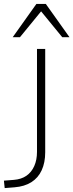

<svg xmlns="http://www.w3.org/2000/svg" viewBox="-30 -955 375 981"><path d="M-6 6 -10 -32 41 -36Q79 -39 105 -57Q131 -75 145 -106.5Q159 -138 159 -179V-705H201V-177Q201 -124 183 -85Q165 -46 130 -24Q95 -2 44 2ZM35 -765 156 -935H204L325 -765H288L180 -897L72 -765Z"/></svg>

Font: Nunito Sans 12pt ExtraLight ExtraLight
Style: Regular
Weight: 250
Version: Version 3.101;gftools[0.9.27]